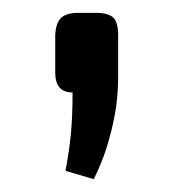

<svg xmlns="http://www.w3.org/2000/svg" viewBox="-20 -144 271 299"><path d="M129 -124Q149 -124 156.5 -116.5Q164 -109 164 -89V-25Q164 6 159 33.5Q154 61 146 86Q138 111 126 135L82 122Q88 90 90.5 63.5Q93 37 93 0Q66 0 66 -31V-89Q67 -109 75.5 -116.5Q84 -124 102 -124Z"/></svg>

Font: Exo 2 Medium
Style: Regular
Weight: 500
Designer: Natanael Gama
Foundry: Natanael Gama
Version: Version 2.010